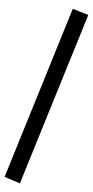

<svg xmlns="http://www.w3.org/2000/svg" viewBox="-102 -780 488 1009"><g transform="rotate(5 142.0 -275.0)"><path d="M43 194 -40 167 240 -744 324 -719Z"/></g></svg>

Font: Piazzolla SC ExtraBold
Style: Regular
Weight: 800
Designer: Juan Pablo del Peral
Foundry: Huerta Tipografica
Version: Version 1.330